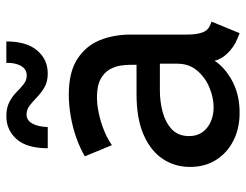

<svg xmlns="http://www.w3.org/2000/svg" viewBox="-104 -660 771 602"><g transform="rotate(-90 281.0 -358.5)"><path d="M229 7.8Q180.2 7.8 141.8 -11.5Q103.5 -30.8 81.3 -65.7Q59.1 -100.6 59.1 -147.9Q59.1 -195.3 84.2 -233.2Q109.4 -271 159.9 -293.2Q210.4 -315.4 287.1 -315.4H398.4V-242.2H298.3Q263.7 -242.2 231 -233.4Q198.2 -224.6 177 -204.6Q155.8 -184.6 155.8 -150.4Q155.8 -126.5 167.7 -109.4Q179.7 -92.3 200.2 -83Q220.7 -73.7 246.1 -73.7Q276.4 -73.7 308.1 -86.9Q339.8 -100.1 361.3 -125.5Q382.8 -150.9 382.8 -187.5V-243.7L379.4 -272V-333Q379.4 -346.2 377 -364.3Q374.5 -382.3 365 -399.4Q355.5 -416.5 334.7 -428Q314 -439.5 277.8 -439.5Q253.9 -439.5 226.6 -433.6Q199.2 -427.7 173.3 -417.2Q147.5 -406.7 127.4 -392.6L92.3 -477.5Q118.2 -492.7 150.4 -504.2Q182.6 -515.6 217.8 -521.7Q252.9 -527.8 286.1 -527.8Q356 -527.8 397.2 -501.2Q438.5 -474.6 456.3 -430.9Q474.1 -387.2 474.1 -335V-158.2Q474.1 -127 480.7 -108.9Q487.3 -90.8 504.9 -84L514.6 -80.1L478.5 7.8L463.9 2Q433.6 -9.8 412.8 -33Q392.1 -56.2 391.1 -79.6L412.1 -69.8H372.1L398.9 -83Q380.9 -45.9 335.2 -19Q289.6 7.8 229 7.8ZM117.7 -593.8Q117.7 -659.2 146.2 -691.4Q174.8 -723.6 218.3 -723.6Q244.6 -723.6 262.7 -714.1Q280.8 -704.6 293.7 -691.7Q306.6 -678.7 318.8 -669.2Q331.1 -659.7 345.7 -659.7Q365.7 -659.7 376 -678Q386.2 -696.3 385.3 -723.6H452.6Q452.6 -660.2 424.3 -627Q396 -593.8 352.1 -593.8Q326.7 -593.8 309.3 -603.8Q292 -613.8 278.3 -627Q264.6 -640.1 252 -650.1Q239.3 -660.2 223.6 -660.2Q205.1 -660.2 195.1 -642.1Q185.1 -624 184.1 -593.8Z"/></g></svg>

Font: Reddit Mono Medium
Style: Regular
Weight: 500
Monospace: yes
Designer: Stephen Hutchings
Foundry: Reddit
Version: Version 1.014